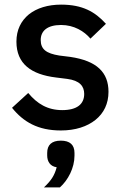

<svg xmlns="http://www.w3.org/2000/svg" viewBox="-20 -552 534 830"><path d="M243 12C144 12 81 -25 32 -86L102 -150C141 -103 186 -76 249 -76C313 -76 344 -102 344 -146C344 -179 325 -204 270 -211L222 -217C115 -230 51 -276 51 -372C51 -423 71 -462 105 -490C139 -517 187 -532 244 -532C337 -532 391 -501 438 -449L371 -385C344 -417 300 -444 244 -444C184 -444 156 -418 156 -379C156 -339 180 -321 236 -312L284 -306C399 -289 449 -239 449 -155C449 -104 429 -63 393 -34C357 -5 306 12 243 12ZM243 56C282 56 302 74 302 109V121C302 174 274 227 239 258H170C201 229 216 206 225 171C196 167 184 145 184 120V109C184 74 204 56 243 56Z"/></svg>

Font: Plexus Sans Medium
Style: Regular
Weight: 500
Version: Version 2.001;PS 002.001;hotconv 1.0.70;makeotf.lib2.5.58329